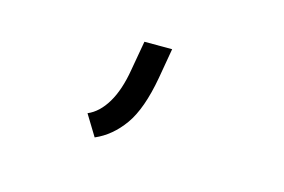

<svg xmlns="http://www.w3.org/2000/svg" viewBox="-41 -26 475 321"><g transform="rotate(15 197.0 134.0)"><path d="M216 98Q206 154 186 182Q166 210 138 222L116 186Q135 178 148.5 155.5Q162 133 168 97L177 46H225L216 98Z"/></g></svg>

Font: Marvel
Style: Italic
Weight: 400
Italic angle: -12°
Designer: Carolina Trebol
Foundry: Carolina Trebol
Version: Version 1.001